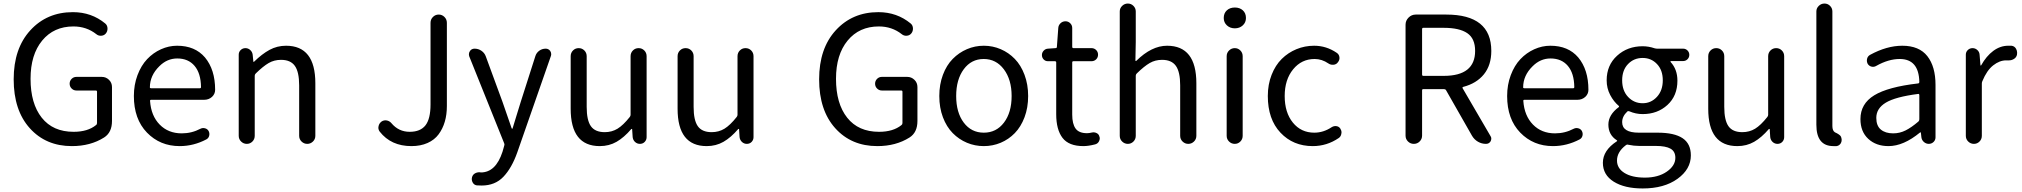

<svg xmlns="http://www.w3.org/2000/svg" viewBox="-20 -816 11466 1089"><path d="M387.7 12.7Q240.2 12.7 148.9 -88.9Q57.6 -190.4 57.6 -366.2Q57.6 -541 151.9 -644Q246.1 -747.1 393.6 -747.1Q499 -747.1 577.1 -682.6Q589.8 -671.9 589.8 -653.3Q589.8 -637.7 580.1 -626Q570.3 -614.3 554.2 -613.3Q538.1 -612.3 526.4 -622.1Q470.7 -666 396.5 -666Q285.2 -666 219.2 -585.9Q153.3 -505.9 153.3 -369.1Q153.3 -228.5 216.8 -148.4Q280.3 -68.4 397.5 -68.4Q477.5 -68.4 524.4 -106.4Q530.3 -110.4 530.3 -118.2V-295.9Q530.3 -302.7 522.5 -302.7H413.1Q397.5 -302.7 386.2 -314Q375 -325.2 375 -341.3Q375 -357.4 386.2 -368.7Q397.5 -379.9 413.1 -379.9H557.6Q581.1 -379.9 598.1 -363.3Q615.2 -346.7 615.2 -322.3V-129.9Q615.2 -64.5 570.3 -36.1Q493.2 12.7 387.7 12.7Z M999 12.7Q887.7 12.7 813.5 -64Q739.3 -140.6 739.3 -271.5Q739.3 -335 759.8 -389.6Q780.3 -444.3 814.5 -480.5Q848.6 -516.6 893.1 -536.6Q937.5 -556.6 984.4 -556.6Q1085.9 -556.6 1142.6 -490.2Q1200.2 -420.9 1200.2 -306.6Q1200.2 -283.2 1182.6 -266.6Q1164.1 -250 1138.7 -250H837.9Q830.1 -250 831.1 -243.2Q836.9 -159.2 885.7 -109.4Q934.6 -59.6 1010.7 -59.6Q1067.4 -59.6 1117.2 -85.9Q1128.9 -91.8 1142.6 -88.4Q1156.2 -85 1163.1 -73.2Q1169.9 -60.5 1166.5 -46.4Q1163.1 -32.2 1150.4 -25.4Q1078.1 12.7 999 12.7ZM830.1 -320.3Q830.1 -315.4 836.9 -315.4H1113.3Q1120.1 -315.4 1120.1 -322.3Q1120.1 -322.3 1120.1 -322.3Q1119.1 -400.4 1083.5 -442.4Q1047.9 -484.4 985.4 -484.4Q927.7 -484.4 883.8 -440.4Q830.1 -387.7 830.1 -320.3Z M1334 -45.9V-505.9Q1334 -521.5 1345.2 -532.2Q1356.4 -543 1372.1 -543Q1387.7 -543 1399.4 -532.2Q1411.1 -521.5 1413.1 -505.9L1417 -466.8Q1417 -464.8 1418.5 -464.8Q1419.9 -464.8 1420.9 -465.8Q1465.8 -509.8 1508.8 -533.2Q1551.8 -556.6 1602.5 -556.6Q1768.6 -556.6 1768.6 -343.8V-45.9Q1768.6 -26.4 1754.9 -13.2Q1741.2 0 1722.7 0Q1704.1 0 1690.4 -13.2Q1676.8 -26.4 1676.8 -45.9V-332Q1676.8 -408.2 1652.3 -442.4Q1627.9 -476.6 1574.2 -476.6Q1535.2 -476.6 1503.9 -458.5Q1472.7 -440.4 1430.7 -399.4Q1424.8 -393.6 1424.8 -386.7V-45.9Q1424.8 -26.4 1411.6 -13.2Q1398.4 0 1379.9 0Q1361.3 0 1347.7 -13.2Q1334 -26.4 1334 -45.9Z M2313.5 12.7Q2198.2 12.7 2133.8 -69.3Q2126 -80.1 2126 -91.8Q2126 -95.7 2127 -99.6Q2129.9 -116.2 2144.5 -127Q2158.2 -135.7 2173.8 -132.8Q2189.5 -129.9 2200.2 -117.2Q2241.2 -68.4 2303.7 -68.4Q2364.3 -68.4 2393.1 -105Q2421.9 -141.6 2421.9 -223.6V-686.5Q2421.9 -706.1 2435.5 -719.7Q2449.2 -733.4 2468.3 -733.4Q2487.3 -733.4 2501 -719.7Q2514.6 -706.1 2514.6 -686.5V-214.8Q2514.6 -166 2502.9 -126Q2491.2 -85.9 2467.8 -54.2Q2444.3 -22.5 2404.8 -4.9Q2365.2 12.7 2313.5 12.7Z M2711.9 236.3Q2697.3 236.3 2684.6 235.4Q2668.9 233.4 2661.1 219.2Q2653.3 205.1 2657.2 189.5Q2661.1 174.8 2673.8 167.5Q2686.5 160.2 2703.1 161.1Q2705.1 162.1 2707 162.1Q2792 162.1 2830.1 44.9L2839.8 10.7Q2842.8 3.9 2839.8 -2.9L2641.6 -496.1Q2639.6 -502.9 2639.6 -508.8Q2639.6 -517.6 2645.5 -526.4Q2654.3 -540 2671.9 -540Q2693.4 -540 2710.9 -527.8Q2728.5 -515.6 2735.4 -496.1L2830.1 -238.3Q2868.2 -127 2881.8 -88.9Q2882.8 -85.9 2885.3 -85.9Q2887.7 -85.9 2887.7 -88.9Q2893.6 -106.4 2909.2 -159.2Q2924.8 -211.9 2933.6 -238.3L3016.6 -498Q3022.5 -516.6 3038.6 -528.3Q3054.7 -540 3075.2 -540Q3090.8 -540 3100.6 -527.3Q3106.4 -518.6 3106.4 -508.8Q3106.4 -503.9 3104.5 -498L2914.1 47.9Q2882.8 136.7 2835.4 186.5Q2788.1 236.3 2711.9 236.3Z M3381.8 12.7Q3216.8 12.7 3216.8 -199.2V-497.1Q3216.8 -516.6 3230 -529.8Q3243.2 -543 3262.2 -543Q3281.2 -543 3294.4 -529.8Q3307.6 -516.6 3307.6 -497.1V-210Q3307.6 -133.8 3331.5 -100.1Q3355.5 -66.4 3410.2 -66.4Q3450.2 -66.4 3482.4 -85.9Q3514.6 -105.5 3551.8 -152.3Q3556.6 -158.2 3556.6 -165V-497.1Q3556.6 -516.6 3569.8 -529.8Q3583 -543 3602.1 -543Q3621.1 -543 3634.3 -529.8Q3647.5 -516.6 3647.5 -497.1V-38.1Q3647.5 -22.5 3636.7 -11.2Q3626 0 3609.4 0Q3593.8 0 3582 -10.7Q3570.3 -21.5 3568.4 -38.1L3565.4 -84Q3564.5 -85 3563 -85Q3561.5 -85 3560.5 -84Q3519.5 -36.1 3477.1 -11.7Q3434.6 12.7 3381.8 12.7Z M3988.3 12.7Q3823.2 12.7 3823.2 -199.2V-497.1Q3823.2 -516.6 3836.4 -529.8Q3849.6 -543 3868.7 -543Q3887.7 -543 3900.9 -529.8Q3914.1 -516.6 3914.1 -497.1V-210Q3914.1 -133.8 3938 -100.1Q3961.9 -66.4 4016.6 -66.4Q4056.6 -66.4 4088.9 -85.9Q4121.1 -105.5 4158.2 -152.3Q4163.1 -158.2 4163.1 -165V-497.1Q4163.1 -516.6 4176.3 -529.8Q4189.5 -543 4208.5 -543Q4227.5 -543 4240.7 -529.8Q4253.9 -516.6 4253.9 -497.1V-38.1Q4253.9 -22.5 4243.2 -11.2Q4232.4 0 4215.8 0Q4200.2 0 4188.5 -10.7Q4176.8 -21.5 4174.8 -38.1L4171.9 -84Q4170.9 -85 4169.4 -85Q4168 -85 4167 -84Q4126 -36.1 4083.5 -11.7Q4041 12.7 3988.3 12.7Z M4956.1 12.7Q4808.6 12.7 4717.3 -88.9Q4626 -190.4 4626 -366.2Q4626 -541 4720.2 -644Q4814.5 -747.1 4961.9 -747.1Q5067.4 -747.1 5145.5 -682.6Q5158.2 -671.9 5158.2 -653.3Q5158.2 -637.7 5148.4 -626Q5138.7 -614.3 5122.6 -613.3Q5106.4 -612.3 5094.7 -622.1Q5039.1 -666 4964.8 -666Q4853.5 -666 4787.6 -585.9Q4721.7 -505.9 4721.7 -369.1Q4721.7 -228.5 4785.2 -148.4Q4848.6 -68.4 4965.8 -68.4Q5045.9 -68.4 5092.8 -106.4Q5098.6 -110.4 5098.6 -118.2V-295.9Q5098.6 -302.7 5090.8 -302.7H4981.4Q4965.8 -302.7 4954.6 -314Q4943.4 -325.2 4943.4 -341.3Q4943.4 -357.4 4954.6 -368.7Q4965.8 -379.9 4981.4 -379.9H5126Q5149.4 -379.9 5166.5 -363.3Q5183.6 -346.7 5183.6 -322.3V-129.9Q5183.6 -64.5 5138.7 -36.1Q5061.5 12.7 4956.1 12.7Z M5307.6 -271.5Q5307.6 -336.9 5328.1 -391.6Q5348.6 -446.3 5383.8 -481.9Q5418.9 -517.6 5464.4 -537.1Q5509.8 -556.6 5560.1 -556.6Q5610.4 -556.6 5655.8 -537.1Q5701.2 -517.6 5735.8 -481.9Q5770.5 -446.3 5791 -391.6Q5811.5 -336.9 5811.5 -271.5Q5811.5 -205.1 5791 -150.9Q5770.5 -96.7 5735.8 -61Q5701.2 -25.4 5655.8 -6.3Q5610.4 12.7 5560.1 12.7Q5509.8 12.7 5464.4 -6.3Q5418.9 -25.4 5383.8 -61Q5348.6 -96.7 5328.1 -150.9Q5307.6 -205.1 5307.6 -271.5ZM5717.8 -271.5Q5717.8 -364.3 5673.8 -422.9Q5629.9 -481.4 5559.6 -481.4Q5489.3 -481.4 5446.3 -423.3Q5403.3 -365.2 5403.3 -271.5Q5403.3 -177.7 5446.3 -120.6Q5489.3 -63.5 5560.1 -63.5Q5630.9 -63.5 5674.3 -120.6Q5717.8 -177.7 5717.8 -271.5Z M6125 12.7Q6042 12.7 6006.3 -34.2Q5970.7 -81.1 5970.7 -168V-461.9Q5970.7 -468.8 5962.9 -468.8H5923.8Q5909.2 -468.8 5899.4 -479Q5889.6 -489.3 5889.6 -503.9Q5889.6 -517.6 5899.4 -528.3Q5909.2 -539.1 5923.8 -540L5966.8 -543Q5974.6 -543 5974.6 -550.8L5982.4 -657.2Q5983.4 -672.9 5995.1 -684.1Q6006.8 -695.3 6023.4 -695.3Q6039.1 -695.3 6050.3 -684.1Q6061.5 -672.9 6061.5 -657.2V-550.8Q6061.5 -543 6068.4 -543H6170.9Q6186.5 -543 6197.3 -532.2Q6208 -521.5 6208 -505.9Q6208 -490.2 6197.3 -479.5Q6186.5 -468.8 6170.9 -468.8H6068.4Q6061.5 -468.8 6061.5 -461.9V-166Q6061.5 -113.3 6080.6 -86.9Q6099.6 -60.5 6145.5 -60.5Q6157.2 -60.5 6173.8 -64.5Q6187.5 -67.4 6200.2 -61Q6212.9 -54.7 6215.8 -41Q6217.8 -36.1 6217.8 -31.2Q6217.8 -22.5 6212.9 -13.7Q6206.1 -1 6191.4 2.9Q6153.3 12.7 6125 12.7Z M6331.1 -45.9V-751Q6331.1 -769.5 6344.7 -782.7Q6358.4 -795.9 6377 -795.9Q6395.5 -795.9 6408.7 -782.7Q6421.9 -769.5 6421.9 -751V-578.1L6419.9 -473.6Q6418.9 -471.7 6420.9 -470.7Q6422.9 -469.7 6424.8 -470.7Q6511.7 -556.6 6599.6 -556.6Q6765.6 -556.6 6765.6 -343.8V-45.9Q6765.6 -26.4 6752 -13.2Q6738.3 0 6719.7 0Q6701.2 0 6687.5 -13.2Q6673.8 -26.4 6673.8 -45.9V-332Q6673.8 -408.2 6649.4 -442.4Q6625 -476.6 6571.3 -476.6Q6532.2 -476.6 6501 -458.5Q6469.7 -440.4 6427.7 -399.4Q6421.9 -393.6 6421.9 -386.7V-45.9Q6421.9 -26.4 6408.7 -13.2Q6395.5 0 6377 0Q6358.4 0 6344.7 -13.2Q6331.1 -26.4 6331.1 -45.9Z M6937.5 -45.9V-497.1Q6937.5 -516.6 6951.2 -529.8Q6964.8 -543 6983.4 -543Q7002 -543 7015.1 -529.8Q7028.3 -516.6 7028.3 -497.1V-45.9Q7028.3 -26.4 7015.1 -13.2Q7002 0 6983.4 0Q6964.8 0 6951.2 -13.2Q6937.5 -26.4 6937.5 -45.9ZM6920.9 -713.9Q6920.9 -741.2 6938.5 -757.3Q6956.1 -773.4 6983.9 -773.4Q7011.7 -773.4 7029.3 -757.3Q7046.9 -741.2 7046.9 -713.9Q7046.9 -688.5 7028.8 -671.9Q7010.7 -655.3 6983.9 -655.3Q6957 -655.3 6939 -671.9Q6920.9 -688.5 6920.9 -713.9Z M7425.8 12.7Q7314.5 12.7 7242.7 -63.5Q7170.9 -139.6 7170.9 -271.5Q7170.9 -336.9 7192.4 -391.6Q7213.9 -446.3 7250 -481.9Q7286.1 -517.6 7333.5 -537.1Q7380.9 -556.6 7433.6 -556.6Q7502.9 -556.6 7561.5 -516.6Q7575.2 -507.8 7577.1 -491.7Q7579.1 -475.6 7568.4 -462.9Q7559.6 -450.2 7543.5 -448.7Q7527.3 -447.3 7514.6 -456.1Q7477.5 -481.4 7436.5 -481.4Q7362.3 -481.4 7314.5 -422.9Q7266.6 -364.3 7266.6 -271.5Q7266.6 -177.7 7313 -120.6Q7359.4 -63.5 7434.6 -63.5Q7486.3 -63.5 7533.2 -94.7Q7545.9 -102.5 7560.1 -100.6Q7574.2 -98.6 7582 -86.9Q7588.9 -76.2 7588.9 -64.5Q7588.9 -61.5 7587.9 -57.6Q7585.9 -42 7573.2 -33.2Q7505.9 12.7 7425.8 12.7Z M8052.7 -658.2Q8045.9 -658.2 8045.9 -650.4V-393.6Q8045.9 -385.7 8052.7 -385.7H8168.9Q8346.7 -385.7 8346.7 -527.3Q8346.7 -597.7 8302.2 -627.9Q8257.8 -658.2 8168.9 -658.2ZM8433.6 -44.9Q8438.5 -38.1 8438.5 -30.3Q8438.5 -22.5 8434.6 -14.6Q8425.8 0 8408.2 0Q8383.8 0 8362.8 -12.2Q8341.8 -24.4 8329.1 -45.9L8181.6 -304.7Q8177.7 -310.5 8169.9 -310.5H8052.7Q8045.9 -310.5 8045.9 -303.7V-46.9Q8045.9 -27.3 8032.2 -13.7Q8018.6 0 7999 0Q7979.5 0 7965.8 -13.7Q7952.1 -27.3 7952.1 -46.9V-675.8Q7952.1 -699.2 7969.2 -716.3Q7986.3 -733.4 8009.8 -733.4H8182.6Q8438.5 -733.4 8438.5 -527.3Q8438.5 -446.3 8396.5 -394.5Q8354.5 -342.8 8279.3 -323.2Q8272.5 -321.3 8276.4 -314.5Z M8788.1 12.7Q8676.8 12.7 8602.5 -64Q8528.3 -140.6 8528.3 -271.5Q8528.3 -335 8548.8 -389.6Q8569.3 -444.3 8603.5 -480.5Q8637.7 -516.6 8682.1 -536.6Q8726.6 -556.6 8773.4 -556.6Q8875 -556.6 8931.6 -490.2Q8989.3 -420.9 8989.3 -306.6Q8989.3 -283.2 8971.7 -266.6Q8953.1 -250 8927.7 -250H8627Q8619.1 -250 8620.1 -243.2Q8626 -159.2 8674.8 -109.4Q8723.6 -59.6 8799.8 -59.6Q8856.4 -59.6 8906.2 -85.9Q8918 -91.8 8931.6 -88.4Q8945.3 -85 8952.1 -73.2Q8959 -60.5 8955.6 -46.4Q8952.1 -32.2 8939.5 -25.4Q8867.2 12.7 8788.1 12.7ZM8619.1 -320.3Q8619.1 -315.4 8626 -315.4H8902.3Q8909.2 -315.4 8909.2 -322.3Q8909.2 -322.3 8909.2 -322.3Q8908.2 -400.4 8872.6 -442.4Q8836.9 -484.4 8774.4 -484.4Q8716.8 -484.4 8672.9 -440.4Q8619.1 -387.7 8619.1 -320.3Z M9296.9 252.9Q9194.3 252.9 9132.8 214.4Q9071.3 175.8 9071.3 107.4Q9071.3 37.1 9150.4 -14.6Q9152.3 -15.6 9152.3 -17.6Q9152.3 -19.5 9150.4 -20.5Q9102.5 -50.8 9102.5 -109.4Q9102.5 -165 9162.1 -209Q9163.1 -210 9163.1 -211.9Q9163.1 -213.9 9162.1 -214.8Q9132.8 -239.3 9112.8 -277.3Q9092.8 -315.4 9092.8 -360.4Q9092.8 -446.3 9151.9 -500Q9210.9 -553.7 9296.9 -553.7Q9331.1 -553.7 9365.2 -542Q9373 -540 9379.9 -540H9526.4Q9541 -540 9551.3 -529.8Q9561.5 -519.5 9561.5 -504.9Q9561.5 -490.2 9551.3 -480Q9541 -469.7 9526.4 -469.7H9458Q9456.1 -469.7 9455.1 -467.8Q9454.1 -465.8 9455.1 -464.8Q9494.1 -422.9 9494.1 -358.4Q9494.1 -272.5 9437.5 -220.7Q9380.9 -168.9 9296.9 -168.9Q9257.8 -168.9 9221.7 -184.6Q9214.8 -187.5 9210 -183.6Q9180.7 -156.2 9180.7 -123Q9180.7 -63.5 9275.4 -63.5H9381.8Q9476.6 -63.5 9523.4 -32.2Q9570.3 -1 9570.3 65.4Q9570.3 143.6 9494.6 198.2Q9418.9 252.9 9296.9 252.9ZM9296.9 -230.5Q9344.7 -230.5 9377.9 -266.6Q9411.1 -302.7 9411.1 -360.4Q9411.1 -418 9378.4 -452.6Q9345.7 -487.3 9296.9 -487.3Q9247.1 -487.3 9213.9 -452.6Q9180.7 -418 9180.7 -360.4Q9180.7 -301.8 9214.4 -266.1Q9248 -230.5 9296.9 -230.5ZM9309.6 191.4Q9384.8 191.4 9433.6 157.7Q9482.4 124 9482.4 79.1Q9482.4 43 9455.1 27.3Q9427.7 11.7 9371.1 11.7H9277.3Q9247.1 11.7 9214.8 4.9Q9212.9 3.9 9210.9 3.9Q9206.1 3.9 9201.2 7.8Q9151.4 45.9 9151.4 94.7Q9151.4 138.7 9193.8 165Q9236.3 191.4 9309.6 191.4Z M9834 12.7Q9668.9 12.7 9668.9 -199.2V-497.1Q9668.9 -516.6 9682.1 -529.8Q9695.3 -543 9714.4 -543Q9733.4 -543 9746.6 -529.8Q9759.8 -516.6 9759.8 -497.1V-210Q9759.8 -133.8 9783.7 -100.1Q9807.6 -66.4 9862.3 -66.4Q9902.3 -66.4 9934.6 -85.9Q9966.8 -105.5 10003.9 -152.3Q10008.8 -158.2 10008.8 -165V-497.1Q10008.8 -516.6 10022 -529.8Q10035.2 -543 10054.2 -543Q10073.2 -543 10086.4 -529.8Q10099.6 -516.6 10099.6 -497.1V-38.1Q10099.6 -22.5 10088.9 -11.2Q10078.1 0 10061.5 0Q10045.9 0 10034.2 -10.7Q10022.5 -21.5 10020.5 -38.1L10017.6 -84Q10016.6 -85 10015.1 -85Q10013.7 -85 10012.7 -84Q9971.7 -36.1 9929.2 -11.7Q9886.7 12.7 9834 12.7Z M10378.9 12.7Q10282.2 12.7 10282.2 -108.4V-751Q10282.2 -769.5 10295.9 -782.7Q10309.6 -795.9 10328.1 -795.9Q10346.7 -795.9 10359.9 -782.7Q10373 -769.5 10373 -751V-101.6Q10373 -74.2 10387.7 -65.4Q10390.6 -64.5 10397 -61Q10403.3 -57.6 10406.2 -55.7Q10409.2 -53.7 10413.6 -50.3Q10418 -46.9 10420.4 -43Q10422.9 -39.1 10423.8 -34.2L10424.8 -30.3Q10425.8 -26.4 10425.8 -22.5Q10425.8 -10.7 10419.9 -2Q10411.1 10.7 10396.5 12.7Q10388.7 12.7 10378.9 12.7Z M10691.4 12.7Q10621.1 12.7 10576.7 -28.3Q10532.2 -69.3 10532.2 -140.6Q10532.2 -227.5 10610.4 -275.4Q10688.5 -323.2 10859.4 -342.8Q10866.2 -343.8 10866.2 -351.6Q10863.3 -481.4 10754.9 -481.4Q10691.4 -481.4 10622.1 -442.4Q10609.4 -434.6 10595.2 -438Q10581.1 -441.4 10573.2 -454.1Q10566.4 -467.8 10569.8 -482.4Q10573.2 -497.1 10586.9 -504.9Q10681.6 -556.6 10769.5 -556.6Q10865.2 -556.6 10911.6 -497.6Q10958 -438.5 10958 -334V-37.1Q10958 -21.5 10946.8 -10.7Q10935.5 0 10919.9 0Q10904.3 0 10892.1 -10.7Q10879.9 -21.5 10877.9 -37.1L10875 -63.5Q10875 -65.4 10873.5 -65.4Q10872.1 -65.4 10870.1 -64.5Q10776.4 12.7 10691.4 12.7ZM10717.8 -59.6Q10754.9 -59.6 10788.1 -76.2Q10821.3 -92.8 10861.3 -127Q10866.2 -131.8 10866.2 -139.6V-276.4Q10866.2 -283.2 10861.3 -283.2Q10860.4 -283.2 10859.4 -283.2Q10730.5 -266.6 10676.3 -233.9Q10622.1 -201.2 10622.1 -147.5Q10622.1 -102.5 10647.9 -81.1Q10673.8 -59.6 10717.8 -59.6Z M11129.9 -45.9V-505.9Q11129.9 -521.5 11141.1 -532.2Q11152.3 -543 11168 -543Q11183.6 -543 11195.3 -532.2Q11207 -521.5 11208 -505.9L11212.9 -445.3Q11212.9 -444.3 11214.4 -444.3Q11215.8 -444.3 11216.8 -445.3Q11246.1 -498 11285.6 -527.3Q11325.2 -556.6 11370.1 -556.6Q11380.9 -556.6 11388.7 -556.6Q11406.2 -554.7 11415 -539.1Q11420.9 -528.3 11420.9 -516.6Q11420.9 -510.7 11419.9 -504.9Q11416 -489.3 11402.3 -481.4Q11389.6 -473.6 11375 -473.6Q11373 -473.6 11371.1 -473.6Q11365.2 -473.6 11358.4 -473.6Q11321.3 -473.6 11285.2 -445.3Q11249 -417 11223.6 -355.5Q11220.7 -349.6 11220.7 -341.8V-45.9Q11220.7 -26.4 11207.5 -13.2Q11194.3 0 11175.8 0Q11157.2 0 11143.6 -13.2Q11129.9 -26.4 11129.9 -45.9Z"/></svg>

Font: Gen Jyuu Gothic Regular
Style: Regular
Weight: 400
Designer: [Source Han Sans]
Ryoko NISHIZUKA  (kana & ideographs); Paul D. Hunt (Latin, Greek & Cyrillic); Wenlong ZHANG  (bopomofo
Version: Version 1.002.20150607